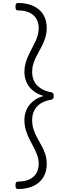

<svg xmlns="http://www.w3.org/2000/svg" viewBox="-20 -1195 450 1290"><path d="M100 75Q92 75 88 69.5Q84 64 84 50Q84 36 88 30.5Q92 25 100 25Q146 25 177 10.5Q208 -4 224 -31Q240 -58 240 -95Q240 -124 230.5 -151Q221 -178 206.5 -205Q192 -232 178 -259.5Q164 -287 154 -319.5Q144 -352 144 -389Q144 -426 158.5 -458.5Q173 -491 203 -515.5Q233 -540 274 -550Q233 -561 203 -585Q173 -609 158.5 -642Q144 -675 144 -711Q144 -741 151 -767.5Q158 -794 169 -818Q180 -842 192.5 -866Q205 -890 216 -912.5Q227 -935 233.5 -958.5Q240 -982 240 -1006Q240 -1061 204 -1093Q168 -1125 100 -1125Q92 -1125 88 -1130.5Q84 -1136 84 -1150Q84 -1164 88 -1169.5Q92 -1175 100 -1175Q160 -1175 203.5 -1155Q247 -1135 270.5 -1097.5Q294 -1060 294 -1007Q294 -977 287 -951Q280 -925 269 -901.5Q258 -878 245.5 -856Q233 -834 222 -811.5Q211 -789 203.5 -764.5Q196 -740 196 -711Q196 -675 210.5 -647.5Q225 -620 253.5 -601.5Q282 -583 323 -575Q332 -574 336.5 -569Q341 -564 341 -550Q341 -536 336.5 -531.5Q332 -527 323 -525Q282 -518 253.5 -500Q225 -482 210.5 -453.5Q196 -425 196 -389Q196 -353 206 -323.5Q216 -294 230.5 -267.5Q245 -241 260 -214.5Q275 -188 284.5 -158Q294 -128 294 -93Q294 -41 270.5 -3Q247 35 203.5 55Q160 75 100 75Z"/></svg>

Font: Playwrite FR Moderne ExtraLight
Style: Regular
Weight: 250
Version: Version 1.002